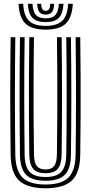

<svg xmlns="http://www.w3.org/2000/svg" viewBox="-20 -999 487 1028"><path d="M223.8 9Q126 9 82.1 -32.3Q38.3 -73.6 37 -170.5Q36.1 -244.3 35.5 -322.4Q34.9 -400.5 34.9 -480.7Q34.9 -561 35.4 -641.4Q36 -721.8 37 -800H62Q61 -724.2 60.4 -644.3Q59.8 -564.4 59.8 -483.6Q59.8 -402.9 60.4 -324Q61 -245.1 62 -170.8Q63.3 -85.6 100.7 -48.3Q138.1 -11.1 223.8 -11.1Q309 -11.1 346.3 -48.3Q383.5 -85.6 384.8 -170.8Q385.9 -244.6 386.4 -322.7Q386.9 -400.7 386.9 -480.9Q386.9 -561.1 386.4 -641.6Q386 -722 384.8 -800H409.7Q411.1 -698.9 411.6 -592.7Q412.1 -486.5 411.6 -379.8Q411.2 -273.2 409.7 -170.5Q408.4 -73.4 364.7 -32.2Q321 9 223.8 9ZM223.8 -31.2Q151.6 -31.2 119.8 -63.4Q88 -95.5 86.9 -170.3Q86 -250.7 85.4 -327.2Q84.8 -403.7 84.8 -479.9Q84.8 -556.1 85.3 -635.3Q85.8 -714.4 86.9 -800H111.9Q110.8 -716.3 110.2 -636Q109.6 -555.6 109.7 -477.7Q109.8 -399.8 110.4 -323.4Q110.9 -247 111.9 -171.3Q112.8 -106.7 138.6 -79Q164.5 -51.3 223.8 -51.3Q282.8 -51.3 308.4 -79.1Q334 -106.8 334.9 -171.3Q336 -246.5 336.5 -324.8Q337 -403.1 337 -482.7Q337 -562.4 336.5 -642.2Q336 -722 334.9 -800H359.8Q360.9 -715 361.4 -634.5Q361.9 -553.9 361.9 -476.4Q361.9 -398.9 361.3 -322.8Q360.8 -246.7 359.8 -170.3Q358.9 -96 327.5 -63.6Q296.1 -31.2 223.8 -31.2ZM223.8 -71.5Q178.4 -71.5 158.1 -94.5Q137.7 -117.6 136.8 -172.1Q135.5 -269.7 135 -375.1Q134.5 -480.5 135 -588.2Q135.4 -695.9 136.8 -800H161.8Q160.9 -725.6 160.3 -649.1Q159.7 -572.6 159.7 -494Q159.7 -415.5 160.2 -335Q160.7 -254.5 162.1 -172.1Q162.7 -127.9 177.2 -109.7Q191.7 -91.6 223.8 -91.6Q255.4 -91.6 269.7 -109.7Q284 -127.9 284.7 -172.1Q286.4 -280.6 286.8 -385.6Q287.3 -490.5 286.8 -593.7Q286.3 -696.9 284.9 -800H309.9Q311 -724.8 311.5 -645.2Q312 -565.6 312 -485Q312 -404.5 311.5 -325.4Q311 -246.4 309.9 -172.1Q309 -117.4 288.8 -94.4Q268.6 -71.5 223.8 -71.5ZM224.6 -840.3Q150.3 -840.3 116.6 -872.5Q82.9 -904.7 79.3 -978.6H104.2Q107.2 -915.3 135.2 -887.9Q163.2 -860.4 224.6 -860.4Q285.5 -860.4 313.6 -887.9Q341.6 -915.3 344.9 -978.6H369.9Q365.7 -904.7 332 -872.5Q298.3 -840.3 224.6 -840.3ZM224.6 -880.6Q175.9 -880.6 153.8 -903.3Q131.7 -926 129.2 -978.6H154Q156.1 -936.9 172.5 -918.8Q188.8 -900.7 224.6 -900.7Q260.1 -900.7 276.5 -918.8Q292.9 -936.9 295.2 -978.6H320Q317.2 -926 295 -903.3Q272.8 -880.6 224.6 -880.6ZM224.6 -920.8Q201.6 -920.8 191 -934.2Q180.4 -947.6 178.9 -978.6H200.7Q200.6 -958.5 207.1 -949.7Q213.5 -940.9 224.6 -940.9Q235.9 -940.9 242.4 -949.7Q248.8 -958.5 248.5 -978.6H270.2Q268.5 -947.6 257.9 -934.2Q247.3 -920.8 224.6 -920.8Z"/></svg>

Font: Big Shoulders Inline Thin
Style: Regular
Weight: 100
Designer: Patric King
Foundry: XO Type Co
Version: Version 2.002